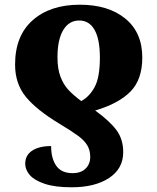

<svg xmlns="http://www.w3.org/2000/svg" viewBox="-20 -566 668 815"><path d="M584 -322Q584 -228 533.5 -177Q483 -126 384 -97Q446 -52 474.5 -13.5Q503 25 503 80Q503 150 443 189.5Q383 229 284 229Q213 229 169 214Q125 199 106 176.5Q87 154 87 129Q87 93 116.5 73.5Q146 54 197 54Q197 107 219 138Q241 169 288 169Q324 169 343.5 149.5Q363 130 363 100Q363 72 350.5 51Q338 30 311.5 10.5Q285 -9 232 -41Q137 -98 90.5 -154Q44 -210 44 -292Q44 -414 118.5 -480Q193 -546 319 -546Q440 -546 512 -487Q584 -428 584 -322ZM224 -323Q224 -274 236.5 -241Q249 -208 269.5 -185.5Q290 -163 325 -137Q360 -156 382 -197Q404 -238 404 -322Q404 -399 381.5 -439Q359 -479 316 -479Q273 -479 248.5 -438.5Q224 -398 224 -323Z"/></svg>

Font: Noto Serif ExtraBold
Style: Regular
Weight: 800
Designer: Monotype Design Team
Foundry: Monotype Imaging Inc.
Version: Version 1.001